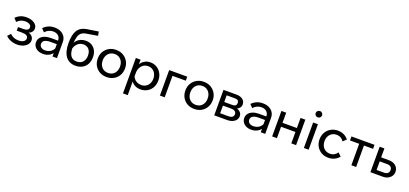

<svg xmlns="http://www.w3.org/2000/svg" viewBox="44 -2028 7483 3514"><g transform="rotate(20 3785.0 -271.0)"><path d="M238 17Q176 17 116 -5.5Q56 -28 16 -71L71 -129Q137 -62 236 -62Q298 -62 334.5 -85.5Q371 -109 371 -148Q371 -220 249 -220H148V-290H250Q302 -290 329 -307.5Q356 -325 356 -358Q356 -393 323.5 -413.5Q291 -434 236 -434Q146 -434 83 -366L28 -426Q110 -512 237 -512Q299 -512 346 -493.5Q393 -475 420.5 -443Q448 -411 448 -369Q448 -329 423.5 -299.5Q399 -270 354 -257L353 -265Q406 -252 435 -220Q464 -188 464 -142Q464 -97 434 -61Q404 -25 353.5 -4Q303 17 238 17Z M1012 0H925V-98L922 -122V-307Q922 -366 884 -400.5Q846 -435 781 -435Q734 -435 695 -415.5Q656 -396 627 -362L569 -422Q610 -465 663.5 -488.5Q717 -512 783 -512Q851 -512 902.5 -487Q954 -462 983 -417.5Q1012 -373 1012 -310ZM742 16Q686 16 643 -4.5Q600 -25 576 -61Q552 -97 552 -143Q552 -195 581.5 -231.5Q611 -268 663 -287.5Q715 -307 782 -307H933V-238H792Q729 -238 688.5 -215.5Q648 -193 648 -146Q648 -106 678.5 -82Q709 -58 758 -58Q806 -58 845 -77Q884 -96 907.5 -130.5Q931 -165 934 -210L967 -192Q967 -132 938 -85Q909 -38 858.5 -11Q808 16 742 16Z M1375 16Q1249 16 1182.5 -74.5Q1116 -165 1116 -335Q1116 -500 1171 -583.5Q1226 -667 1346 -685L1565 -719L1579 -640L1361 -604Q1304 -595 1270 -567Q1236 -539 1220 -484.5Q1204 -430 1201 -340L1186 -310Q1194 -363 1225 -401Q1256 -439 1302.5 -459.5Q1349 -480 1401 -480Q1473 -480 1523 -448.5Q1573 -417 1599.5 -363Q1626 -309 1626 -240Q1626 -162 1595.5 -104.5Q1565 -47 1508 -15.5Q1451 16 1375 16ZM1372 -64Q1446 -64 1488 -110.5Q1530 -157 1530 -237Q1530 -315 1490.5 -358.5Q1451 -402 1381 -402Q1339 -402 1304 -382Q1269 -362 1244 -326.5Q1219 -291 1210 -244L1214 -302Q1211 -181 1250 -122.5Q1289 -64 1372 -64Z M1982 16Q1904 16 1844 -18Q1784 -52 1750 -111.5Q1716 -171 1716 -248Q1716 -325 1750 -384Q1784 -443 1844 -477.5Q1904 -512 1982 -512Q2060 -512 2119.5 -477.5Q2179 -443 2213.5 -384Q2248 -325 2248 -248Q2248 -171 2213.5 -111.5Q2179 -52 2119.5 -18Q2060 16 1982 16ZM1982 -64Q2032 -64 2070 -87Q2108 -110 2129 -152Q2150 -194 2150 -248Q2150 -302 2129 -343.5Q2108 -385 2070 -408.5Q2032 -432 1982 -432Q1932 -432 1893.5 -408.5Q1855 -385 1834 -343.5Q1813 -302 1813 -248Q1813 -194 1834 -152Q1855 -110 1893.5 -87Q1932 -64 1982 -64Z M2461 194H2368V-496H2460V-344H2439Q2447 -393 2476.5 -431Q2506 -469 2550.5 -490.5Q2595 -512 2648 -512Q2720 -512 2776 -477.5Q2832 -443 2864 -383.5Q2896 -324 2896 -248Q2896 -171 2863.5 -111.5Q2831 -52 2773.5 -18Q2716 16 2643 16Q2576 16 2527 -11.5Q2478 -39 2453 -86.5Q2428 -134 2433 -193L2452 -212Q2456 -169 2480.5 -135Q2505 -101 2543.5 -82.5Q2582 -64 2627 -64Q2679 -64 2717 -87.5Q2755 -111 2777 -153Q2799 -195 2799 -248Q2799 -301 2778 -342.5Q2757 -384 2720 -408Q2683 -432 2633 -432Q2583 -432 2544.5 -407.5Q2506 -383 2483.5 -339Q2461 -295 2461 -237Z M3017 0V-496H3369V-418H3035L3110 -477V0Z M3689 16Q3611 16 3551 -18Q3491 -52 3457 -111.5Q3423 -171 3423 -248Q3423 -325 3457 -384Q3491 -443 3551 -477.5Q3611 -512 3689 -512Q3767 -512 3826.5 -477.5Q3886 -443 3920.5 -384Q3955 -325 3955 -248Q3955 -171 3920.5 -111.5Q3886 -52 3826.5 -18Q3767 16 3689 16ZM3689 -64Q3739 -64 3777 -87Q3815 -110 3836 -152Q3857 -194 3857 -248Q3857 -302 3836 -343.5Q3815 -385 3777 -408.5Q3739 -432 3689 -432Q3639 -432 3600.5 -408.5Q3562 -385 3541 -343.5Q3520 -302 3520 -248Q3520 -194 3541 -152Q3562 -110 3600.5 -87Q3639 -64 3689 -64Z M4075 0V-496H4328Q4406 -496 4451.5 -460Q4497 -424 4497 -364Q4497 -326 4474.5 -298Q4452 -270 4414 -255L4413 -264Q4460 -251 4490 -220Q4520 -189 4520 -144Q4520 -102 4495 -69Q4470 -36 4428 -18Q4386 0 4334 0ZM4164 -22 4112 -73H4327Q4373 -73 4399 -92.5Q4425 -112 4425 -148Q4425 -183 4399 -202.5Q4373 -222 4327 -222H4123V-292H4322Q4366 -292 4384 -310Q4402 -328 4402 -360Q4402 -391 4383.5 -406.5Q4365 -422 4322 -422H4111L4164 -475Z M5068 0H4981V-98L4978 -122V-307Q4978 -366 4940 -400.5Q4902 -435 4837 -435Q4790 -435 4751 -415.5Q4712 -396 4683 -362L4625 -422Q4666 -465 4719.5 -488.5Q4773 -512 4839 -512Q4907 -512 4958.5 -487Q5010 -462 5039 -417.5Q5068 -373 5068 -310ZM4798 16Q4742 16 4699 -4.5Q4656 -25 4632 -61Q4608 -97 4608 -143Q4608 -195 4637.5 -231.5Q4667 -268 4719 -287.5Q4771 -307 4838 -307H4989V-238H4848Q4785 -238 4744.5 -215.5Q4704 -193 4704 -146Q4704 -106 4734.5 -82Q4765 -58 4814 -58Q4862 -58 4901 -77Q4940 -96 4963.5 -130.5Q4987 -165 4990 -210L5023 -192Q5023 -132 4994 -85Q4965 -38 4914.5 -11Q4864 16 4798 16Z M5576 0V-496H5669V0ZM5203 0V-496H5296V0ZM5248 -222V-299H5628V-222Z M5914 0H5821V-496H5914ZM5868 -613Q5842 -613 5823.5 -630.5Q5805 -648 5805 -674Q5805 -700 5823.5 -718Q5842 -736 5868 -736Q5894 -736 5912 -718Q5930 -700 5930 -674Q5930 -648 5912 -630.5Q5894 -613 5868 -613Z M6445 -141 6508 -81Q6472 -36 6419 -10Q6366 16 6299 16Q6223 16 6163.5 -18Q6104 -52 6070 -111.5Q6036 -171 6036 -248Q6036 -324 6070 -383.5Q6104 -443 6164.5 -477.5Q6225 -512 6301 -512Q6367 -512 6419.5 -486Q6472 -460 6508 -415L6445 -355Q6422 -390 6387 -411Q6352 -432 6303 -432Q6253 -432 6214.5 -408.5Q6176 -385 6154.5 -343.5Q6133 -302 6133 -248Q6133 -194 6154.5 -152.5Q6176 -111 6214.5 -87.5Q6253 -64 6303 -64Q6353 -64 6387.5 -85Q6422 -106 6445 -141Z M6746 0V-467H6839V0ZM6567 -418V-496H7017V-418Z M7117 0V-496H7209V-14L7148 -77H7354Q7400 -77 7425.5 -99.5Q7451 -122 7451 -162Q7451 -201 7425.5 -222.5Q7400 -244 7354 -244H7163V-322H7358Q7443 -322 7494.5 -277.5Q7546 -233 7546 -163Q7546 -115 7522 -78.5Q7498 -42 7455.5 -21Q7413 0 7358 0Z"/></g></svg>

Font: Wix Madefor Display Medium
Style: Regular
Weight: 500
Designer: Dalton Maag Ltd
Foundry: Dalton Maag Ltd
Version: Version 3.100